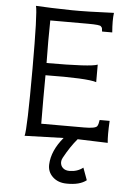

<svg xmlns="http://www.w3.org/2000/svg" viewBox="-58 -675 644 939"><g transform="rotate(5 264.0 -205.5)"><path d="M380 136 402 196Q369 222 306 221Q263 221 236.5 196Q210 171 212 134Q215 67 271 0Q210 2 80 6Q90 -27 90 -324Q90 -599 80 -632Q147 -628 256 -626Q328 -625 463 -631Q458 -596 463 -535H413L411 -551Q411 -554 405 -560Q401 -567 341 -567H156Q154 -468 156 -358Q373 -358 406 -372V-286Q359 -301 156 -298Q155 -187 156 -60H367Q421 -60 430 -72Q436 -81 439 -103H488Q484 -30 488 5Q411 2 340 0Q306 40 275 97Q269 108 269 118Q269 136 281 147Q293 158 313 158Q352 158 380 136Z"/></g></svg>

Font: GFS Neohellenic Rg
Style: Regular
Weight: 400
Designer: Takis Katsoulidis and George D. Matthiopoulos
Foundry: Takis Katsoulidis and George D. Matthiopoulos
Version: Version 1.0